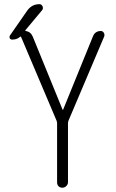

<svg xmlns="http://www.w3.org/2000/svg" viewBox="-20 -875 540 895"><path d="M37.1 -690.4Q28.3 -690.4 25.4 -697.3Q22.5 -704.1 27.3 -710.9L107.4 -826.2Q128.9 -855.5 163.1 -855.5H164.1Q173.8 -855.5 178.2 -845.7Q182.6 -835.9 176.8 -828.1L98.6 -734.4Q96.7 -730.5 99.6 -730.5Q123 -727.5 132.8 -704.1L271.5 -364.3Q271.5 -363.3 272.5 -363.3Q274.4 -363.3 274.4 -364.3L413.1 -705.1Q422.9 -730.5 450.2 -730.5Q459 -730.5 463.9 -722.2Q468.8 -713.9 465.8 -705.1L298.8 -311.5Q296.9 -305.7 296.9 -302.7V-25.4Q296.9 -15.6 289.1 -7.8Q281.2 0 270.5 0Q259.8 0 252.9 -6.8Q246.1 -13.7 246.1 -25.4V-302.7Q246.1 -305.7 244.1 -311.5L78.1 -703.1Q76.2 -706.1 73.2 -703.1Q58.6 -690.4 37.1 -690.4Z"/></svg>

Font: Rounded-L Mgen+ 1m light
Style: Regular
Weight: 200
Designer: [Source Han Sans]
Ryoko NISHIZUKA  (kana & ideographs); Paul D. Hunt (Latin, Greek & Cyrillic); Wenlong ZHANG  (bopomofo
Version: Version 1.059.20150602